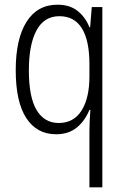

<svg xmlns="http://www.w3.org/2000/svg" viewBox="-20 -562 529 818"><path d="M361 -3Q361 -19 362 -44Q363 -69 365 -94H361Q342 -47 307 -18.5Q272 10 219 10Q137 10 92 -59Q47 -128 47 -263Q47 -396 93 -469Q139 -542 225 -542Q277 -542 310.5 -515.5Q344 -489 361 -446H364L371 -532H416V236H361ZM230 -38Q294 -38 327.5 -91Q361 -144 361 -237V-289Q361 -389 329 -441Q297 -493 233 -493Q168 -493 135.5 -432.5Q103 -372 103 -262Q103 -148 136 -93Q169 -38 230 -38Z"/></svg>

Font: Noto Sans Myanmar UI Condensed Light
Style: Regular
Weight: 300
Width: 3
Designer: Monotype Design Team
Foundry: Monotype Imaging Inc.
Version: Version 2.103; ttfautohint (v1.8.4.7-5d5b)